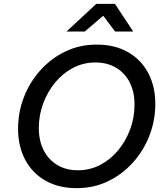

<svg xmlns="http://www.w3.org/2000/svg" viewBox="-20 -963 859 999"><path d="M483 -731Q576 -731 644.5 -692.5Q713 -654 750.5 -584.5Q788 -515 788 -422Q788 -335 757 -256Q726 -177 670 -115.5Q614 -54 540 -19Q466 16 379 16Q286 16 217.5 -22.5Q149 -61 111.5 -131Q74 -201 74 -293Q74 -380 105 -459Q136 -538 192 -599.5Q248 -661 322 -696Q396 -731 483 -731ZM476 -638Q415 -638 361.5 -610.5Q308 -583 268 -535Q228 -487 205 -425.5Q182 -364 182 -297Q182 -231 207 -181.5Q232 -132 278 -104.5Q324 -77 386 -77Q447 -77 500.5 -104.5Q554 -132 594 -180Q634 -228 657 -289.5Q680 -351 680 -418Q680 -485 655 -534Q630 -583 584 -610.5Q538 -638 476 -638ZM326 -799 481 -943H578L673 -799H579L517 -881L421 -799Z"/></svg>

Font: Wix Madefor Text Medium
Style: Italic
Weight: 500
Italic angle: -12°
Designer: Dalton Maag Ltd
Foundry: Dalton Maag Ltd
Version: Version 3.100